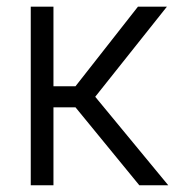

<svg xmlns="http://www.w3.org/2000/svg" viewBox="-20 -550 530 570"><path d="M71.3 -530.3H138.7V-293.9H204.1L389.6 -530.3H475.6L262.7 -262.7L479.5 0H393.6L204.1 -231.4H138.7V0H71.3Z"/></svg>

Font: Pretendard JP Light
Style: Regular
Weight: 300
Designer: Base glyphs from Inter by Rasmus Andersson; Hangeul glyphs from Noto Sans CJK(Source Han Sans) by Jang Soo-young and Kan
Foundry: Kil Hyung-jin
Version: Version 1.309